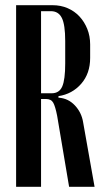

<svg xmlns="http://www.w3.org/2000/svg" viewBox="-20 -719 415 739"><path d="M182 -699Q214 -699 240.5 -687.5Q267 -676 286 -655.5Q305 -635 316 -607.5Q327 -580 327 -548V-496Q327 -436 292.5 -396.5Q258 -357 205 -349V-343Q242 -341 268 -313.5Q294 -286 300 -248L344 0H246L200 -273Q193 -309 185 -323.5Q177 -338 157 -338H138V0H42V-699ZM231 -561Q231 -624 218 -650Q205 -676 176 -676H138V-360H179Q208 -360 219.5 -386Q231 -412 231 -475Z"/></svg>

Font: Moniqa Narrow Heading
Style: Bold
Weight: 700
Width: 4
Designer: Rajesh Rajput
Foundry: Rajesh Rajput
Version: Version 1.000